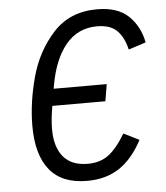

<svg xmlns="http://www.w3.org/2000/svg" viewBox="-52 -756 704 815"><g transform="rotate(-5 300.0 -349.0)"><path d="M75 -240Q75 -338 104 -446Q133 -554 204 -632Q275 -710 391 -710Q480 -710 526 -665Q572 -620 585 -552L511 -528Q499 -580 470.5 -609Q442 -638 385 -638Q303 -638 251.5 -575.5Q200 -513 181 -402L179 -390H405L393 -318H167L165 -306Q157 -258 157 -219Q157 -144 191.5 -102Q226 -60 296 -60Q348 -60 384 -86.5Q420 -113 457 -175L523 -142Q481 -63 424 -25.5Q367 12 287 12Q180 12 127.5 -52.5Q75 -117 75 -240Z"/></g></svg>

Font: iA Writer Mono V
Style: Regular
Weight: 400
Italic angle: -9.5°
Designer: Mike Abbink, Paul van der Laan, Pieter van Rosmalen
Foundry: Bold Monday
Version: Version 2.000